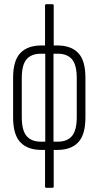

<svg xmlns="http://www.w3.org/2000/svg" viewBox="-20 -703 467 908"><path d="M176 6Q111 6 76.5 -30Q42 -66 42 -148V-335Q42 -417 76.5 -452.5Q111 -488 176 -488H251Q316 -488 350 -452.5Q384 -417 384 -335V-148Q384 -66 350 -30Q316 6 251 6ZM174 -33H253Q298 -33 320.5 -60Q343 -87 343 -149V-334Q343 -396 320.5 -422.5Q298 -449 253 -449H174Q128 -449 105.5 -422.5Q83 -396 83 -334V-149Q83 -87 105.5 -60Q128 -33 174 -33ZM198 185Q193 185 193 179V-6L194 -15V-463L193 -476V-677Q193 -683 198 -683H229Q234 -683 234 -677V-476L233 -464V-16L234 -5V179Q234 185 229 185Z"/></svg>

Font: Sofia Sans Extra Condensed Light
Style: Regular
Weight: 300
Designer: Botio Nikoltchev, Ani Petrova
Foundry: lettersoup
Version: Version 4.101